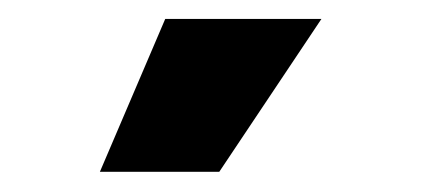

<svg xmlns="http://www.w3.org/2000/svg" viewBox="-20 -791 434 198"><path d="M83 -613.8H206.1L311.5 -771.5H150.4Z"/></svg>

Font: Raveo ExtraBold
Style: Regular
Weight: 800
Designer: Jakub Foglar, Rasmus Andersson (Inter)
Foundry: Jakubfoglar.com
Version: Version 1.100;Glyphs 3.2.3 (3260)